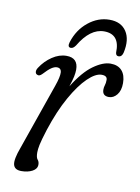

<svg xmlns="http://www.w3.org/2000/svg" viewBox="-73 -647 514 705"><g transform="rotate(10 184.0 -294.0)"><path d="M53 -350Q46 -352 45 -359.5Q44 -367 50 -376Q67 -402.5 93 -420Q119 -437.5 146 -437.5Q189.5 -437.5 189.5 -393.5Q189.5 -382 186.5 -367.5Q183.5 -353 175.5 -329Q211 -386.5 246.5 -412Q282 -437.5 310.5 -437.5Q338 -437.5 352.8 -421Q367.5 -404.5 367.5 -374.5Q367.5 -347 354.8 -331.2Q342 -315.5 325 -315.5Q300.5 -315.5 300.5 -339Q300.5 -348 303.2 -355.8Q306 -363.5 306 -376Q306 -391.5 285 -391.5Q262.5 -391.5 233.5 -363.5Q204.5 -335.5 175 -283Q145.5 -230.5 121.5 -157Q108.5 -116 105 -98.5Q101.5 -81 101.5 -70Q101.5 -50.5 107.5 -43.8Q113.5 -37 113.5 -26Q113.5 -10 96.5 -1Q79.5 8 55.5 8Q30 8 25.5 -11Q21 -30 38 -75.5L124 -322Q136.5 -357.5 135.5 -373.8Q134.5 -390 118.5 -390Q109.5 -390 98.2 -382.5Q87 -375 69.5 -356Q60 -346.5 53 -350ZM266.5 -550Q214.5 -550 173.5 -481Q165 -469 156.5 -469Q142.5 -469 148.5 -489Q163.5 -537 199.8 -566.2Q236 -595.5 279 -595.5Q322 -595.5 341.8 -565.5Q361.5 -535.5 350.5 -486Q346.5 -469 334 -469Q324 -469 323 -481Q325.5 -550 266.5 -550Z"/></g></svg>

Font: Fraunces 144pt S100 Light
Style: Italic
Weight: 300
Italic angle: -16°
Version: Version 1.000; ttfautohint (v1.8.3)